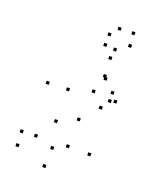

<svg xmlns="http://www.w3.org/2000/svg" viewBox="-173 -1046 966 1177"><g transform="rotate(20 310.0 -458.0)"><path d="M503.1 -133.5V-153.5H483.1V-133.5ZM368.8 -312.6V-332.6H348.8V-312.6ZM243.7 -463.2V-483.2H223.7V-463.2ZM428.7 -616.8V-636.8H408.7V-616.8ZM437.8 -603.5V-623.5H417.8V-603.5ZM395.7 -505.5V-525.5H375.7V-505.5ZM471 -426.3V-446.3H451V-426.3ZM542.4 -491.9V-511.9H522.4V-491.9ZM507.6 -536.9V-556.9H487.6V-536.9ZM509.1 -483.8V-503.8H489.1V-483.8ZM422.2 -732.3V-752.3H402.2V-732.3ZM113.5 -458.8V-478.8H93.5V-458.8ZM241.2 -254.8V-274.8H221.2V-254.8ZM362.3 -135.1V-155.1H342.3V-135.1ZM276.1 -93.1V-113.1H256.1V-93.1ZM156.7 -128.9V-148.9H136.7V-128.9ZM65.1 -124.6V-144.6H45.1V-124.6ZM70.2 -35.7V-55.7H50.2V-35.7ZM268.4 28.2V8.2H248.4V28.2ZM367.8 -866.9V-886.9H347.8V-866.9ZM414.2 -920.5V-940.5H394.2V-920.5ZM503.1 -923.5V-943.5H483.1V-923.5ZM510.2 -843.9V-863.9H490.2V-843.9ZM431.5 -791.1V-811.1H411.5V-791.1ZM365.8 -797.8V-817.8H345.8V-797.8Z"/></g></svg>

Font: Monaspace Radon Dots Var
Style: Regular
Weight: 400
Designer: Riley Cran and the Lettermatic Team
Version: Version 1.100 (Monaspace Radon Dots)